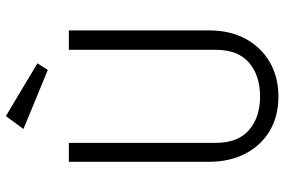

<svg xmlns="http://www.w3.org/2000/svg" viewBox="-178 -782 970 655"><g transform="rotate(-90 307.5 -454.0)"><path d="M531.8 -704.6V-226.2Q531.8 -154.9 503.1 -101.8Q474.4 -48.7 423.6 -19.2Q372.8 10.3 306.2 10.3Q238.5 10.3 188.5 -19.7Q138.5 -49.7 111 -103.1Q83.6 -156.4 83.6 -226.2V-704.6H148.2V-203.6Q148.2 -127.7 191.8 -90Q235.4 -52.3 306.2 -52.3Q377.9 -52.3 421.8 -90Q465.6 -127.7 465.6 -203.6V-704.6ZM239.5 -919.5 419.5 -811.8 396.9 -776.4 195.4 -859.5Z"/></g></svg>

Font: Fira Code Light
Style: Regular
Weight: 300
Monospace: yes
Designer: Carrois Corporate, Edenspiekermann AG, Nikita Prokopov
Foundry: Carrois Corporate, Edenspiekermann AG, Nikita Prokopov
Version: Version 6.000; ttfautohint (v1.8.2) -l 8 -r 50 -G 200 -x 14 